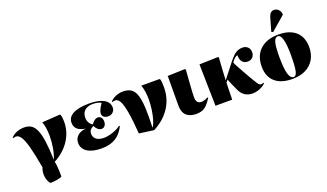

<svg xmlns="http://www.w3.org/2000/svg" viewBox="-99 -1453 3863 2269"><g transform="rotate(-20 1833.0 -319.0)"><path d="M225 190Q193 151 186 93Q179 35 201 -15Q172 -181 146 -279.5Q120 -378 92 -421.5Q64 -465 29 -465Q13 -465 -5 -457L-10 -465Q16 -497 61 -515Q106 -533 158 -533Q210 -533 246 -509Q282 -485 305 -430Q328 -375 340.5 -283.5Q353 -192 357 -58H359Q382 -112 395 -186.5Q408 -261 408 -341Q408 -391 400.5 -438Q393 -485 380 -516L606 -531L615 -523Q626 -492 626 -434Q626 -309 556 -202Q486 -95 359 -27Q366 -4 370 48Q374 100 374 162Q367 169 343 175.5Q319 182 287 186Q255 190 225 190Z M938 14Q823 14 759 -27Q695 -68 695 -142Q695 -195 732 -229.5Q769 -264 832 -270V-272Q703 -292 703 -392Q703 -463 773.5 -499.5Q844 -536 977 -536Q1094 -536 1158.5 -499.5Q1223 -463 1223 -396Q1223 -362 1199 -339Q1175 -316 1140 -316Q1105 -316 1085 -332Q1065 -348 1065 -376Q1065 -416 1118 -492Q1079 -516 1013 -516Q949 -516 912.5 -483.5Q876 -451 876 -393Q876 -324 933 -288Q956 -319 975 -332.5Q994 -346 1014 -346Q1040 -346 1056 -327Q1072 -308 1072 -276Q1072 -243 1056 -223Q1040 -203 1014 -203Q966 -203 933 -269Q876 -243 876 -192Q876 -145 910 -119.5Q944 -94 1007 -94Q1040 -94 1081 -104.5Q1122 -115 1159 -131.5Q1196 -148 1218 -167L1227 -160Q1183 -71 1112.5 -28.5Q1042 14 938 14Z M1592 23 1408 -2Q1395 -174 1377.5 -275Q1360 -376 1336 -420.5Q1312 -465 1276 -465Q1260 -465 1242 -457L1237 -465Q1262 -495 1307 -514Q1352 -533 1399 -533Q1459 -533 1498 -508.5Q1537 -484 1557.5 -425.5Q1578 -367 1583.5 -266Q1589 -165 1583 -13H1585Q1605 -40 1621 -93Q1637 -146 1646.5 -212Q1656 -278 1656 -341Q1656 -448 1628 -523H1856L1865 -515Q1870 -496 1872 -473Q1874 -450 1874 -414Q1874 -274 1801.5 -161.5Q1729 -49 1592 23Z M2127 14Q2046 14 2003 -27Q1960 -68 1960 -147Q1960 -155 1960 -184Q1960 -213 1960 -254.5Q1960 -296 1960.5 -341.5Q1961 -387 1961 -427Q1961 -467 1961 -493.5Q1961 -520 1961 -524L2179 -531L2188 -523Q2181 -425 2176 -359Q2171 -293 2169 -250Q2167 -207 2167 -178Q2167 -100 2231 -100Q2267 -100 2316 -125L2322 -117Q2290 -67 2261.5 -38Q2233 -9 2201.5 2.5Q2170 14 2127 14Z M2837 14Q2722 14 2675 -93Q2659 -130 2641 -168.5Q2623 -207 2611 -242L2586 -211L2581 0H2371L2360 -524L2596 -531L2604 -523Q2600 -461 2594.5 -387Q2589 -313 2587 -241L2729 -422Q2764 -466 2791 -491Q2818 -516 2845 -526.5Q2872 -537 2904 -537Q2944 -537 2969.5 -512.5Q2995 -488 2995 -449Q2995 -409 2971.5 -384.5Q2948 -360 2910 -360Q2865 -360 2841 -390Q2817 -420 2819 -473Q2780 -464 2747 -413L2743 -407Q2751 -386 2781 -331.5Q2811 -277 2858 -194Q2895 -131 2913.5 -101Q2932 -71 2943 -62.5Q2954 -54 2966 -54Q2980 -54 2996 -62L3001 -54Q2987 -36 2959.5 -20.5Q2932 -5 2899.5 4.5Q2867 14 2837 14Z M3337 14Q3195 14 3118.5 -53.5Q3042 -121 3042 -247Q3042 -384 3125.5 -460.5Q3209 -537 3357 -537Q3497 -537 3573 -468Q3649 -399 3649 -273Q3649 -185 3611 -120.5Q3573 -56 3503 -21Q3433 14 3337 14ZM3357 -3Q3389 -3 3401.5 -61.5Q3414 -120 3414 -262Q3414 -388 3396 -454Q3378 -520 3343 -520Q3307 -520 3292 -466.5Q3277 -413 3277 -285Q3277 -140 3296.5 -71.5Q3316 -3 3357 -3ZM3309 -585 3289 -596 3338 -765Q3358 -828 3405 -828Q3438 -828 3460.5 -806.5Q3483 -785 3487 -749V-739Z"/></g></svg>

Font: Literata 72pt Black
Style: Regular
Weight: 900
Designer: Latin by Veronika Burian and Jose Scaglione. Greek by Irene Vlachou. Cyrillic by Vera Evstafieva.
Foundry: TypeTogether
Version: Version 3.002